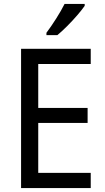

<svg xmlns="http://www.w3.org/2000/svg" viewBox="-20 -1057 540 984"><path d="M445 -93H88V-807H445V-729H176V-504H429V-427H176V-171H445ZM414 -1027Q401 -1008 376.5 -979.5Q352 -951 324 -923Q296 -895 274 -877H218V-889Q242 -921 268 -962Q294 -1003 311 -1037H414Z"/></svg>

Font: Noto Sans Telugu UI SemiCondensed
Style: Regular
Weight: 400
Width: 4
Designer: Jelle Bosma - Monotype Design Team
Foundry: Monotype Imaging Inc.
Version: Version 2.005; ttfautohint (v1.8.4.7-5d5b)